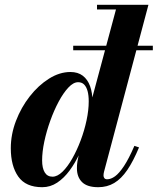

<svg xmlns="http://www.w3.org/2000/svg" viewBox="-20 -770 657 800"><path d="M285 -560.5V-579.5H616.8V-560.5ZM389.3 10Q343.5 10 322 -11.1Q300.5 -32.3 300.5 -68.8Q300.5 -74.5 300.9 -82.3Q301.2 -90 302.7 -97.5L318 -174.8L350 -256.8L352.2 -317.3L463.2 -730.5H384.2V-750H598.5L413.3 -53.8Q411.3 -45.8 411.3 -38.5Q411.3 -32.5 414.8 -27.8Q418.3 -23 426.5 -23Q442 -23 459.3 -35.4Q476.5 -47.8 496.6 -78.1Q516.8 -108.5 540 -162.3L559.3 -155.8Q535.3 -98.3 510.3 -61.6Q485.3 -25 455.9 -7.5Q426.5 10 389.3 10ZM156 10Q87.2 10 56.1 -34.3Q25 -78.5 25 -152.5Q25 -210 46.5 -266.2Q68 -322.5 104 -368.5Q140 -414.5 184.1 -442.2Q228.2 -470 273.5 -470Q304.5 -470 324.9 -454.5Q345.2 -439 355.4 -410.9Q365.5 -382.8 365.5 -344.5Q365.5 -319.8 359.4 -284.1Q353.2 -248.5 341.1 -208.6Q329 -168.8 311.3 -130Q293.5 -91.3 270.1 -59.6Q246.8 -28 218.3 -9Q189.7 10 156 10ZM198.8 -33.8Q219 -33.8 240.3 -54.4Q261.5 -75 281 -109.3Q300.5 -143.5 316.1 -185Q331.7 -226.5 340.7 -268.9Q349.7 -311.3 349.7 -347.8Q349.7 -372.3 345 -390.1Q340.2 -408 330.6 -417.7Q321 -427.5 305.5 -427.5Q285.8 -427.5 264.9 -405.2Q244 -383 224.5 -346.6Q205 -310.2 189.4 -266.7Q173.8 -223.2 164.6 -180.1Q155.5 -137 155.5 -101.7Q155.5 -69.5 166.4 -51.6Q177.3 -33.8 198.8 -33.8Z"/></svg>

Font: Bodoni Moda
Style: Italic
Weight: 400
Italic angle: -13°
Designer: Owen Earl
Foundry: indestructible type
Version: Version 2.005